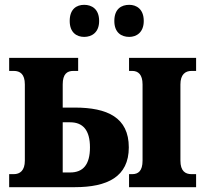

<svg xmlns="http://www.w3.org/2000/svg" viewBox="-20 -776 851 796"><path d="M516 -623C545 -623 576 -641 576 -689C576 -739 545 -756 516 -756C483 -756 454 -739 454 -689C454 -641 483 -623 516 -623ZM329 -623C360 -623 391 -641 391 -689C391 -739 360 -756 329 -756C298 -756 269 -739 269 -689C269 -641 298 -623 329 -623ZM18 0H290C425 0 514 -43 514 -165C514 -289 425 -330 290 -330H240V-426C240 -469 258 -482 284 -482H304V-536H18V-482H37C63 -482 83 -469 83 -426V-110C83 -69 63 -54 37 -54H18ZM515 0H793V-54H774C748 -54 728 -67 728 -110V-426C728 -467 748 -482 774 -482H793V-536H515V-482H528C553 -482 571 -467 571 -426V-110C571 -67 553 -54 528 -54H515ZM240 -61V-269H271C324 -269 353 -236 353 -165C353 -93 324 -61 271 -61Z"/></svg>

Font: Noto Serif Condensed ExtraBold
Style: Regular
Weight: 800
Width: 3
Designer: Monotype Design Team
Foundry: Monotype Imaging Inc.
Version: Version 2.013